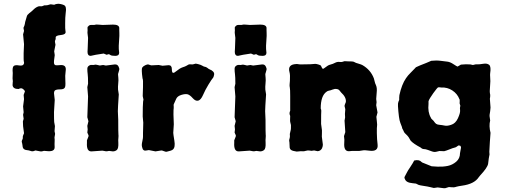

<svg xmlns="http://www.w3.org/2000/svg" viewBox="-20 -794 2656 1007"><path d="M321.8 -672.4Q321.3 -641.6 323.2 -632.8Q325.2 -624 323.2 -621.1Q320.3 -612.3 295.9 -609.9Q271.5 -607.4 272 -597.2Q272 -593.3 272 -588.9Q268.1 -581.1 268.1 -575.2L271 -559.1L264.2 -524.9L267.1 -504.9Q261.2 -468.8 263.7 -460.4Q266.1 -452.1 273.9 -451.7Q281.7 -451.2 296.4 -452.6Q311 -454.1 319.3 -447.3Q327.6 -439.9 324.2 -419.4Q320.8 -398.9 322.8 -368.7Q324.7 -338.4 318.8 -333Q314 -325.2 293.9 -325.2Q273.9 -325.2 267.1 -318.8Q263.2 -314 263.2 -305.2L267.1 -270L263.2 -206.1Q263.2 -165 264.2 -153.8L268.1 -132.8L266.1 -106L269 -91.8Q269 -88.9 267.1 -80.6Q265.1 -72.3 266.1 -68.4Q267.1 -64.5 266.6 -54.2Q266.1 -44.9 266.1 -38.1Q266.1 -31.2 266.6 -23.4Q268.1 2.9 226.6 -1.5Q213.9 -2.9 210.9 -2.9Q198.2 1.5 191.9 0L170.9 -3.9Q167 -5.9 163.1 -3.9Q159.2 -2 156.7 -1.5Q154.3 -1 150.4 -0.5Q146.5 0 138.7 -2.9Q129.9 -5.9 123 -6.3Q102.5 -7.8 99.1 -22.5Q98.1 -26.4 97.7 -33.2Q97.2 -40 96.2 -42L94.2 -49.8V-54.2Q94.2 -56.2 95.7 -58.6Q97.2 -61 98.6 -64.9Q100.1 -68.8 99.6 -73.7Q99.1 -79.1 101.6 -84.5Q104 -89.8 106 -95.2L101.1 -131.8Q100.1 -154.8 100.1 -157.2L104 -170.9L101.1 -191.9L104 -205.1L101.1 -235.8L106 -273.9L104 -295.9L110.8 -314.9Q109.9 -319.3 103 -325.2Q96.7 -331.1 90.8 -331.1Q85 -331.1 77.1 -327.1Q48.3 -327.1 45.9 -347.2L46.9 -363.8Q47.9 -366.2 46.9 -373Q45.9 -379.9 45.9 -382.8L46.9 -411.1Q43.9 -439.9 51.3 -447.3Q58.6 -454.6 80.6 -450.7Q102.5 -446.8 106 -461.9Q106.9 -463.9 105.5 -468.8Q104 -473.6 104 -487.3V-515.1L106 -562L101.1 -613.8L106 -631.8L103 -647.9Q108.9 -659.7 110.4 -668.9Q111.3 -678.7 115.2 -689.5Q119.1 -700.2 120.6 -708Q122.1 -715.8 133.8 -725.1Q145.5 -733.4 157.2 -745.1Q168.9 -756.8 184.1 -761.2Q191.9 -761.2 200.2 -761.2L212.9 -766.1H221.7Q228 -766.1 230 -767.1L243.2 -771Q246.1 -772 252.9 -770.5Q259.8 -769 264.2 -769Q279.8 -776.9 299.3 -772.5Q318.4 -768.1 322.3 -761.7Q326.2 -755.4 326.2 -742.2L324.2 -722.2Q321.8 -703.6 321.8 -672.4Z M599.1 -324.2 603 -298.8Q598.1 -228 598.1 -210.9L600.1 -166Q600.1 -95.7 601.1 -88.9Q602.1 -82 601.1 -72.3Q600.1 -62.5 600.1 -59.1Q600.1 -56.2 600.6 -45.4Q602.1 -15.1 592.8 -7.3Q583.5 0 571.8 0L556.2 -2Q552.7 -2.9 548.8 -2Q544.9 -1 540.5 -0.5Q536.1 0 527.8 -2Q520 -3.9 517.1 -3.9L475.1 -1Q472.2 -1 460.9 0Q433.1 2 436 -44.9V-58.1Q436 -60.1 440.9 -70.3Q445.8 -80.6 444.3 -84.5Q442.9 -87.9 440.9 -91.8Q439 -95.7 438 -99.1L439.9 -115.2L438 -133.8L443.8 -158.2L438 -179.2L441.9 -288.1L438 -336.9L441.9 -355Q441.9 -391.6 439.9 -405.3Q438 -418.9 438 -433.6Q438 -448.2 455.6 -453.6Q457 -454.1 461.9 -453.6Q466.8 -453.1 468.8 -453.1L481.9 -455.1Q485.4 -455.1 492.2 -453.1Q499 -451.2 502 -450.7Q504.9 -450.2 511.2 -451.7Q517.6 -453.1 521 -453.1L535.2 -450.2Q537.1 -450.2 582 -456.1Q595.2 -457 601.1 -446.3Q606.9 -435.5 605.5 -428.2Q604 -420.9 601.6 -414.1Q599.1 -407.2 599.1 -403.3Q599.1 -399.4 600.6 -386.7Q602.1 -374 600.1 -356.4Q598.1 -338.9 599.1 -324.2ZM456.5 -663.1H471.2Q477.1 -663.1 480.5 -664.6Q483.9 -666 499 -664.6Q514.2 -663.1 518.1 -663.1L572.8 -665Q604 -665 605.5 -647.9Q606 -643.1 605.5 -636.7Q605 -630.4 606 -620.6Q606.9 -610.8 604.5 -580.6Q602.1 -550.3 603 -537.1L605 -517.1Q605 -501 585 -501Q564.9 -501 559.1 -505.4Q553.2 -509.8 549.8 -509.8L539.1 -506.8L523.9 -513.2L482.9 -506.8L455.6 -501Q439 -501 439 -522L439.9 -540L441.9 -595.2Q441.9 -598.6 439.9 -611.3Q438 -624 439 -628.9Q439.9 -633.8 439 -643.6Q438 -653.3 441.9 -654.8Q448.2 -663.1 456.5 -663.1Z M730.5 -114.3 731.4 -150.9 728.5 -183.1Q728.5 -240.7 730.5 -261.2L732.4 -272L728.5 -290Q728.5 -295.9 730 -336.9Q731.4 -377.9 727.5 -382.8Q720.7 -432.1 726.1 -439.9Q731.4 -447.3 742.2 -452.1Q752.9 -457 757.3 -456.1Q761.7 -455.1 766.6 -453.1Q771.5 -451.2 773.4 -451.2L812.5 -453.1L832.5 -449.2L864.3 -452.1Q881.3 -452.1 881.3 -431.6Q881.3 -411.1 888.7 -412.1Q893.1 -411.1 902.8 -419.4Q922.9 -436 937.5 -440.9Q952.1 -445.3 959 -449.7Q966.3 -454.1 969.2 -455.6Q972.2 -457 980.5 -456.5Q988.3 -456.1 990.7 -456.1L1005.4 -460Q1006.3 -460.9 1020 -457.5Q1033.7 -454.1 1041.5 -449.2Q1049.3 -444.3 1054.2 -443.8Q1059.1 -442.9 1060.1 -442.4Q1061.5 -441.9 1063.5 -440.4Q1065.4 -439 1067.4 -438Q1069.3 -437 1070.8 -435.5Q1072.8 -434.1 1074.7 -432.6Q1080.1 -429.2 1084.5 -427.7Q1089.4 -426.3 1091.3 -423.8Q1105.5 -415 1103 -401.9Q1100.6 -388.7 1095.7 -383.8Q1090.8 -378.9 1073.2 -350.1Q1055.7 -321.3 1044.9 -295.9Q1033.7 -270 1019.5 -266.1Q1005.4 -262.7 990.7 -279.3Q976.1 -295.9 964.4 -299.3Q952.6 -302.7 931.6 -296.4Q910.6 -290 904.3 -275.9Q892.1 -250 891.1 -246.6Q890.1 -243.2 891.1 -235.4Q891.6 -227.5 890.1 -216.8Q888.7 -207 891.6 -142.1L888.7 -97.2Q888.7 -91.3 894.5 -56.2Q900.4 -21 886.7 -9.8Q880.9 -3.9 853.5 2Q850.1 2.9 840.3 -1Q830.6 -4.9 826.7 -4.9L795.4 0L760.7 -6.8Q756.8 -6.8 745.6 -4.4Q734.4 -2 728.5 -12.2Q723.6 -25.4 723.6 -33.2Q723.6 -41 727.1 -56.2Q730.5 -71.3 730 -78.6Q729.5 -85.9 730 -96.7Q730.5 -107.4 730.5 -114.3Z M1371.6 -324.2 1375.5 -298.8Q1370.6 -228 1370.6 -210.9L1372.6 -166Q1372.6 -95.7 1373.5 -88.9Q1374.5 -82 1373.5 -72.3Q1372.6 -62.5 1372.6 -59.1Q1372.6 -56.2 1373 -45.4Q1374.5 -15.1 1365.2 -7.3Q1356 0 1344.2 0L1328.6 -2Q1325.2 -2.9 1321.3 -2Q1317.4 -1 1313 -0.5Q1308.6 0 1300.3 -2Q1292.5 -3.9 1289.6 -3.9L1247.6 -1Q1244.6 -1 1233.4 0Q1205.6 2 1208.5 -44.9V-58.1Q1208.5 -60.1 1213.4 -70.3Q1218.3 -80.6 1216.8 -84.5Q1215.3 -87.9 1213.4 -91.8Q1211.4 -95.7 1210.4 -99.1L1212.4 -115.2L1210.4 -133.8L1216.3 -158.2L1210.4 -179.2L1214.4 -288.1L1210.4 -336.9L1214.4 -355Q1214.4 -391.6 1212.4 -405.3Q1210.4 -418.9 1210.4 -433.6Q1210.4 -448.2 1228 -453.6Q1229.5 -454.1 1234.4 -453.6Q1239.3 -453.1 1241.2 -453.1L1254.4 -455.1Q1257.8 -455.1 1264.6 -453.1Q1271.5 -451.2 1274.4 -450.7Q1277.3 -450.2 1283.7 -451.7Q1290 -453.1 1293.5 -453.1L1307.6 -450.2Q1309.6 -450.2 1354.5 -456.1Q1367.7 -457 1373.5 -446.3Q1379.4 -435.5 1377.9 -428.2Q1376.5 -420.9 1374 -414.1Q1371.6 -407.2 1371.6 -403.3Q1371.6 -399.4 1373 -386.7Q1374.5 -374 1372.6 -356.4Q1370.6 -338.9 1371.6 -324.2ZM1229 -663.1H1243.7Q1249.5 -663.1 1252.9 -664.6Q1256.3 -666 1271.5 -664.6Q1286.6 -663.1 1290.5 -663.1L1345.2 -665Q1376.5 -665 1377.9 -647.9Q1378.4 -643.1 1377.9 -636.7Q1377.4 -630.4 1378.4 -620.6Q1379.4 -610.8 1377 -580.6Q1374.5 -550.3 1375.5 -537.1L1377.4 -517.1Q1377.4 -501 1357.4 -501Q1337.4 -501 1331.5 -505.4Q1325.7 -509.8 1322.3 -509.8L1311.5 -506.8L1296.4 -513.2L1255.4 -506.8L1228 -501Q1211.4 -501 1211.4 -522L1212.4 -540L1214.4 -595.2Q1214.4 -598.6 1212.4 -611.3Q1210.4 -624 1211.4 -628.9Q1212.4 -633.8 1211.4 -643.6Q1210.4 -653.3 1214.4 -654.8Q1220.7 -663.1 1229 -663.1Z M1668.9 -16.1Q1661.1 -2 1646 -1L1627.4 -4.9L1613.8 -2.9Q1609.9 -2.9 1603.5 -4.4Q1594.7 -6.3 1584 -2.9Q1573.2 0.5 1566.9 -0.5Q1560.1 -1 1558.1 -1L1536.1 1Q1514.2 -2 1506.3 -7.8Q1498.5 -13.7 1499 -25.9L1498 -46.9Q1498 -48.8 1497.1 -52.7Q1496.1 -56.6 1496.6 -59.6Q1497.1 -62 1499 -68.8Q1501 -75.2 1500.5 -82Q1500 -88.9 1500 -91.3L1504.9 -112.8Q1505.9 -114.7 1505.9 -125.5V-138.2L1502 -154.8Q1501 -158.7 1501.5 -169.9Q1502 -181.2 1502 -186Q1495.1 -199.7 1502 -212.9V-290Q1502 -327.1 1500 -335Q1498 -342.8 1499 -352.5Q1500 -361.3 1500.5 -370.1Q1502.4 -400.9 1498.5 -415Q1486.8 -456.1 1533.2 -458Q1536.1 -459 1543.5 -457.5Q1550.8 -456.1 1554.2 -456.1L1606.9 -457L1633.3 -459Q1639.6 -459 1650.4 -455.6Q1661.1 -452.1 1663.1 -449.7Q1665 -447.3 1667.5 -440.4Q1669.9 -433.6 1674.8 -433.1Q1675.8 -432.6 1687.5 -441.4Q1699.2 -450.2 1704.6 -452.6Q1710 -455.1 1716.8 -456.5Q1724.6 -458 1736.8 -464.4Q1749 -470.7 1760.3 -469.2Q1771 -468.3 1773.9 -469.2L1787.1 -473.1L1805.2 -472.2Q1832 -472.2 1835 -470.2Q1837.9 -468.8 1839.8 -467.8Q1841.8 -466.8 1843.8 -465.8Q1845.7 -464.8 1848.1 -463.9L1860.8 -460Q1874 -456.1 1879.9 -453.1Q1923.8 -428.2 1940.9 -382.8Q1942.9 -377.9 1944.8 -367.7Q1946.8 -357.4 1951.7 -347.7Q1958.5 -333 1955.6 -308.1Q1953.1 -283.2 1953.1 -274.9L1955.1 -258.3L1953.1 -242.2L1960 -204.1L1954.1 -181.2Q1954.1 -179.2 1956.5 -157.7Q1959 -136.7 1957.5 -132.8Q1956.1 -128.9 1956.5 -95.7Q1957 -62.5 1960.4 -36.1Q1965.3 3.4 1915 -3.9Q1893.1 -7.3 1880.9 -4.9Q1868.7 -2.9 1864.3 -2.4Q1859.9 -2 1842.3 -2.4Q1824.7 -2.9 1816.9 -1.5Q1785.6 3.9 1785.2 -34.7L1786.1 -61L1784.2 -80.1L1791 -101.1L1787.1 -161.1L1790 -178.2L1789.1 -196.8L1791 -221.2L1787.1 -237.8Q1787.1 -242.2 1790 -249Q1793 -255.9 1793.9 -258.8Q1796.9 -283.7 1769 -309.1Q1766.1 -312 1761.2 -318.8Q1756.3 -325.7 1746.1 -327.1Q1735.8 -329.1 1724.1 -324.2Q1712.4 -319.3 1704.6 -318.4Q1697.3 -316.9 1692.9 -313Q1662.1 -292 1662.1 -225.1Q1666 -216.8 1665 -210.9Q1664.1 -205.1 1664.1 -144L1668 -115.2Q1668.9 -114.3 1668.5 -97.7Q1668 -81.1 1668 -77.1Q1668 -73.2 1670.4 -58.6Q1672.9 -43.9 1673.3 -36.1Q1673.8 -28.3 1668.9 -16.1Z M2550.8 -162.1Q2543.5 -133.8 2552.7 -97.2L2549.3 -50.8L2546.4 2L2547.4 16.1L2543.5 37.1Q2542.5 41 2542 49.3Q2541.5 57.6 2540 65.4Q2536.1 85.9 2498.5 126Q2495.1 129.4 2490.7 135.7Q2467.8 170.9 2403.8 179.7Q2383.8 182.6 2375 185.1Q2366.2 188 2360.4 188.5Q2355.5 189 2347.2 188Q2338.9 187 2334.5 187L2315.4 192.9Q2308.6 193.8 2293.9 191.4Q2279.3 189 2275.4 189L2255.4 191.9Q2249.5 190.9 2236.8 187.5Q2223.6 184.1 2203.1 181.2Q2182.6 178.2 2175.8 175.8L2161.6 168.9Q2156.7 168 2145 167Q2108.9 164.1 2103.5 144Q2098.1 138.7 2105 127.9Q2111.3 117.2 2114.3 110.4Q2117.2 103.5 2131.8 82Q2146.5 60.1 2152.3 47.9Q2178.7 41.5 2190.9 55.7Q2194.3 59.1 2202.6 61.5Q2210.9 64 2243.7 78.1Q2248.5 79.1 2275.9 80.1Q2303.7 81.1 2328.1 76.2Q2352.5 71.3 2372.6 54.2Q2392.6 37.1 2392.6 9.8Q2392.6 6.8 2395 -3.9Q2397.5 -14.6 2397.9 -19.5Q2398.4 -24.9 2393.6 -29.8Q2387.7 -31.2 2385.7 -31.2Q2383.8 -31.2 2378.9 -27.3Q2374 -23.4 2371.1 -22Q2368.7 -21 2363.3 -19.5Q2357.4 -18.6 2337.9 -10.7Q2318.4 -2.9 2309.6 -1L2284.7 -2Q2281.7 -2 2270 1.5Q2258.3 4.9 2245.1 0Q2231.4 -4.9 2225.1 -7.3Q2211.9 -12.2 2203.1 -12.2Q2194.3 -12.2 2186.5 -20Q2148.4 -40 2133.8 -56.2Q2123.5 -76.7 2112.3 -86.9Q2101.6 -96.7 2099.6 -100.6Q2097.7 -104.5 2094.7 -111.3Q2091.8 -118.2 2089.4 -121.1Q2089.4 -126 2084.5 -137.2Q2079.6 -148.4 2075.7 -163.1Q2072.3 -177.7 2069.3 -210Q2066.4 -242.2 2067.4 -250.5Q2068.4 -259.3 2073.7 -270V-281.7Q2073.7 -290 2074.7 -294.9Q2086.9 -351.1 2109.4 -383.8Q2119.1 -398.4 2134.3 -413.1Q2149.4 -427.7 2154.3 -433.6Q2159.2 -439.5 2161.6 -441.4Q2164.6 -443.4 2183.6 -451.2Q2202.6 -459 2207 -460.4Q2211.4 -461.9 2215.8 -463.9Q2220.2 -465.8 2230.5 -470.2Q2240.7 -474.6 2241.7 -475.1Q2269.5 -478 2290.5 -475.1Q2311.5 -472.2 2326.2 -470.7Q2340.8 -469.2 2358.9 -457Q2376.5 -445.3 2379.9 -444.8L2397.5 -455.1Q2425.3 -458 2446.8 -456.1L2460.4 -453.1L2472.7 -456.1Q2475.6 -457 2484.9 -456.5Q2494.1 -456.1 2514.6 -459.5Q2535.2 -462.9 2545.9 -453.6Q2556.2 -444.3 2550.8 -409.2Q2549.8 -402.3 2550.8 -390.6Q2551.8 -378.9 2551.8 -368.2Q2551.8 -357.4 2549.8 -334.5Q2547.9 -312 2549.3 -306.2Q2552.2 -296.9 2550.8 -286.1L2549.3 -275.9L2552.7 -230Q2552.7 -224.1 2550.8 -210.9Q2548.8 -197.8 2547.9 -192.4Q2546.9 -186.5 2548.8 -176.8Q2550.3 -167 2550.8 -162.1ZM2227.5 -263.2Q2227.5 -256.3 2227.5 -249Q2222.7 -206.1 2239.7 -176.8Q2240.7 -171.9 2248 -166Q2254.9 -160.2 2258.3 -154.3Q2261.7 -148.9 2267.6 -144.5Q2273.4 -140.1 2286.1 -139.2Q2298.3 -138.2 2312 -135.3Q2325.7 -132.3 2345.7 -139.2Q2369.1 -146 2381.8 -173.8Q2394.5 -201.7 2393.1 -215.3Q2391.6 -229 2393.1 -232.9Q2394.5 -236.8 2394.5 -238.8L2390.6 -252Q2390.6 -253.9 2391.1 -263.7Q2391.6 -273.4 2389.6 -273.9Q2378.4 -302.7 2352.1 -319.8Q2325.7 -336.9 2294.4 -335Q2293 -335 2287.1 -335.9Q2281.2 -336.9 2277.3 -335.4Q2273.4 -334 2252.4 -305.2Q2231.4 -275.9 2227.5 -263.2Z"/></svg>

Font: AntiqueNobleBold
Style: Bold
Weight: 700
Version: Version 001.000